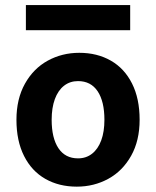

<svg xmlns="http://www.w3.org/2000/svg" viewBox="-20 -713 606 746"><path d="M288.1 -507.8Q357.4 -507.8 410.4 -477.5Q463.4 -447.3 492.9 -388.7Q522.5 -330.1 522.5 -247.6Q522.5 -166.5 489.5 -107.7Q456.5 -48.8 400.9 -18.3Q345.2 12.2 278.3 12.2Q209 12.2 156 -18.1Q103 -48.3 73.5 -106.9Q43.9 -165.5 43.9 -247.6Q43.9 -328.6 76.9 -387.7Q109.9 -446.8 165.5 -477.3Q221.2 -507.8 288.1 -507.8ZM283.2 -97.7Q314.5 -97.7 337.6 -115.7Q360.8 -133.8 373.3 -167.5Q385.7 -201.2 385.7 -247.6Q385.7 -318.8 359.4 -358.4Q333 -397.9 283.2 -397.9Q252 -397.9 228.8 -379.9Q205.6 -361.8 193.1 -327.9Q180.7 -293.9 180.7 -247.6Q180.7 -176.8 207 -137.2Q233.4 -97.7 283.2 -97.7ZM80.6 -693.4H485.8V-595.7H80.6Z"/></svg>

Font: Lesson One
Style: Bold
Weight: 700
Designer: But Ko, Victor Gaultney, Annie Olsen, Julie Remington, Don Collingsworth, Eric Hays, Becca Hirsbrunner
Version: Version 1.100